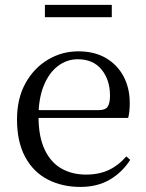

<svg xmlns="http://www.w3.org/2000/svg" viewBox="-20 -737 587 772"><path d="M303.3 14.6Q229.5 14.6 171.6 -15.4Q113.7 -45.5 81.1 -106.2Q48.4 -167 48.4 -256.8Q48.4 -341.1 82.5 -402.5Q116.6 -463.8 172.8 -497.2Q229 -530.6 294.9 -530.6Q360.2 -530.6 406.4 -503.3Q452.6 -475.9 477.1 -429.2Q501.7 -382.4 501.7 -323.2Q501.7 -286.8 495.4 -262.9H86.6V-294.2H377.3Q403.6 -294.2 413 -308.2Q422.3 -322.1 422.3 -352.3Q422.3 -416.2 388.2 -457.5Q354.2 -498.8 292.6 -498.8Q248.8 -498.8 213 -471.6Q177.1 -444.5 156 -392.8Q134.9 -341.2 134.9 -268.7Q134.9 -188 159.4 -135.9Q183.9 -83.8 226.9 -59.4Q270 -35 325.5 -35Q378.5 -35 417.8 -53.7Q457.2 -72.3 487.7 -108.1L503.6 -94.3Q471 -43.5 421 -14.4Q371 14.6 303.3 14.6ZM160.6 -667.8V-717.3H429.5V-667.8Z"/></svg>

Font: Noto Serif TC
Style: Regular
Weight: 200
Designer: Ryoko NISHIZUKA 西塚涼子 (kana & ideographs); Frank Grießhammer (Latin, Greek & Cyrillic); Wenlong ZHANG 张文龙 (bopomofo); San
Foundry: Adobe
Version: Version 2.001;hotconv 1.1.0;makeotfexe 2.6.0